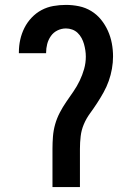

<svg xmlns="http://www.w3.org/2000/svg" viewBox="-20 -763 540 783"><path d="M194 0V-156Q194 -181 196 -206.5Q198 -232 205 -256.5Q212 -281 224 -304Q236 -327 250.5 -348Q265 -369 279.5 -390Q294 -411 305 -434Q316 -457 323 -481.5Q330 -506 330 -532Q330 -545 328 -558Q326 -571 322.5 -583.5Q319 -596 312.5 -608Q306 -620 296.5 -629Q287 -638 274.5 -642.5Q262 -647 249 -647Q231 -647 214.5 -639Q198 -631 187.5 -616Q177 -601 172.5 -583.5Q168 -566 168 -548V-546H57V-550Q57 -576 62.5 -601Q68 -626 79.5 -649Q91 -672 109 -691Q127 -710 149.5 -722Q172 -734 197.5 -738.5Q223 -743 249 -743Q276 -743 302.5 -737.5Q329 -732 352 -718Q375 -704 392 -683Q409 -662 420 -637.5Q431 -613 436 -586.5Q441 -560 441 -533Q441 -508 436.5 -482.5Q432 -457 423.5 -433Q415 -409 402.5 -386.5Q390 -364 376 -342.5Q362 -321 347 -300.5Q332 -280 322 -256.5Q312 -233 309 -207.5Q306 -182 306 -156V0Z"/></svg>

Font: Iosevka Term
Style: Bold
Weight: 700
Monospace: yes
Designer: Belleve Invis
Foundry: Belleve Invis
Version: Version 30.0.1